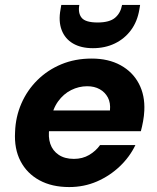

<svg xmlns="http://www.w3.org/2000/svg" viewBox="-20 -745 636 777"><path d="M260 12Q190 12 139.5 -15.5Q89 -43 63 -93Q37 -143 41 -211Q43 -272 66.5 -326Q90 -380 131.5 -421Q173 -462 228.5 -485Q284 -508 351 -508Q419 -508 468 -481Q517 -454 542 -406.5Q567 -359 564 -297Q563 -276 559 -254Q555 -232 550 -214H139L154 -298H425Q428 -329 416.5 -350.5Q405 -372 383.5 -384Q362 -396 333 -396Q299 -396 268 -380.5Q237 -365 215 -334.5Q193 -304 185 -257L180 -228Q174 -191 183.5 -163Q193 -135 217.5 -118.5Q242 -102 279 -102Q314 -102 341 -118Q368 -134 385 -158H528Q505 -110 464.5 -71.5Q424 -33 372 -10.5Q320 12 260 12ZM356 -550Q308 -550 275.5 -569Q243 -588 229.5 -623.5Q216 -659 225 -707L228 -725H301Q295 -692 310.5 -673Q326 -654 375 -654Q423 -654 445.5 -673Q468 -692 474 -725H547L544 -707Q536 -658 510 -623Q484 -588 444.5 -569Q405 -550 356 -550Z"/></svg>

Font: DM Sans 28pt ExtraBold
Style: Italic
Weight: 800
Italic angle: -10°
Version: Version 4.004;gftools[0.9.30]